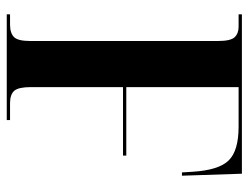

<svg xmlns="http://www.w3.org/2000/svg" viewBox="-106 -648 754 583"><g transform="rotate(90 271.5 -357.0)"><path d="M24 0V-10H55Q81 -10 93 -22Q105 -34 105 -71V-641Q105 -680 93.5 -692Q82 -704 62 -704H24V-714H508L514 -532H504L502 -565Q497 -644 467.5 -674Q438 -704 365 -704H245V-363H453V-353H245V-73Q245 -36 256 -23Q267 -10 294 -10H345V0Z"/></g></svg>

Font: Noto Serif Display Condensed
Style: Bold
Weight: 700
Width: 3
Designer: Monotype Design Team
Foundry: Monotype Imaging Inc.
Version: Version 2.009